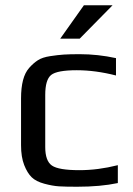

<svg xmlns="http://www.w3.org/2000/svg" viewBox="-20 -700 504 730"><path d="M428 -4Q362 10 273 10Q229 10 204.5 8.5Q180 7 148.5 -1.5Q117 -10 100.5 -26Q84 -42 72 -72.5Q60 -103 60 -148V-326Q60 -366 67.5 -395Q75 -424 91 -442Q107 -460 124 -471Q141 -482 170.5 -486.5Q200 -491 222.5 -492.5Q245 -494 283 -494Q352 -494 421 -479V-413Q343 -433 272 -433Q197 -433 174.5 -415Q152 -397 152 -339V-141Q152 -88 177.5 -70.5Q203 -53 282 -53Q353 -53 428 -72ZM408 -680 283 -553H209L299 -680Z"/></svg>

Font: Play
Style: Regular
Weight: 400
Designer: Jonas Hecksher
Foundry: Jonas Hecksher, Playtypeª, e-types AS
Version: Version 1.002